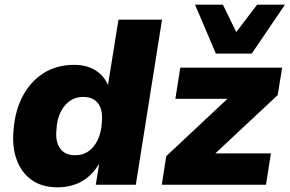

<svg xmlns="http://www.w3.org/2000/svg" viewBox="-20 -789 1237 820"><path d="M227 11Q159 11 115 -20.5Q71 -52 51 -107.5Q31 -163 38 -234Q44 -316 77 -378.5Q110 -441 166 -476.5Q222 -512 296 -512Q351 -512 388 -488.5Q425 -465 442 -424L441 -425L486 -705H672L560 0H389L403 -86H401Q382 -54 355 -32Q328 -10 295.5 0.5Q263 11 227 11ZM301 -126Q335 -126 359 -143.5Q383 -161 398 -193Q413 -225 415 -267Q420 -318 399.5 -346.5Q379 -375 335 -375Q302 -375 277.5 -357.5Q253 -340 238 -308.5Q223 -277 221 -234Q216 -183 237 -154.5Q258 -126 301 -126ZM671 0 690 -122 993 -406 988 -367H729L750 -500H1185L1166 -383L856 -93L862 -134H1137L1116 0ZM902 -560 813 -769H932L989 -652L1078 -769H1197L1055 -560Z"/></svg>

Font: Nunito Sans 9pt Black
Style: Italic
Weight: 900
Italic angle: -9°
Version: Version 3.101;gftools[0.9.27]